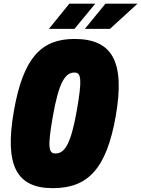

<svg xmlns="http://www.w3.org/2000/svg" viewBox="-20 -1006 764 1038"><path d="M244.6 -850.1H382.8L495.1 -986.3H355ZM439 -850.1H574.7L723.6 -986.3H550.3ZM265.6 11.2C455.1 11.2 555.2 -92.8 605.5 -377C658.2 -676.8 584.5 -795.4 382.3 -795.4C201.2 -795.4 105.5 -691.4 55.2 -407.2C2.4 -107.4 71.8 11.2 265.6 11.2ZM279.8 -176.3C243.2 -176.3 235.8 -207.5 265.6 -377C298.8 -565.4 333.5 -613.8 382.8 -613.8C418.5 -613.8 425.3 -580.1 395 -407.2C362.3 -222.2 328.1 -176.3 279.8 -176.3Z"/></svg>

Font: Decalotype Black Italic
Style: Regular
Weight: 900
Italic angle: -10°
Designer: Alfredo Marco Pradil
Foundry: Alfredo Marco Pradil
Version: Version 1.0